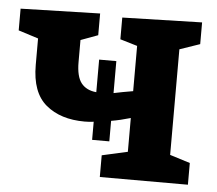

<svg xmlns="http://www.w3.org/2000/svg" viewBox="-44 -586 717 634"><g transform="rotate(5 314.5 -269.0)"><path d="M273 -120V-180Q258 -178 243 -178Q163 -178 114.5 -218.5Q66 -259 66 -350V-438L0 -459V-531L263 -538V-466L206 -445V-372Q206 -324 223 -302.5Q240 -281 273 -278V-386H330V-280Q344 -283 360 -286Q376 -289 394 -292V-442L337 -459V-531L601 -538V-466L534 -443V-93L601 -72V0H309V-72L394 -91V-203Q360 -193 330 -188V-120Z"/></g></svg>

Font: Bitter
Style: Bold
Weight: 700
Designer: Sol Matas, and Bitter project Authors
Foundry: Sol Matas
Version: Version 2.001